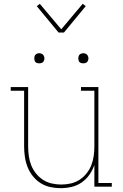

<svg xmlns="http://www.w3.org/2000/svg" viewBox="-20 -975 640 1003"><path d="M297 8Q269 8 242 2Q215 -4 192 -18.5Q169 -33 151.5 -55Q134 -77 124 -102.5Q114 -128 110 -155.5Q106 -183 106 -210V-501H36V-520H127V-210Q127 -185 130.5 -160Q134 -135 143 -112Q152 -89 168 -69Q184 -49 205 -35.5Q226 -22 250.5 -16.5Q275 -11 300 -11Q325 -11 349.5 -16.5Q374 -22 395 -35.5Q416 -49 432 -69Q448 -89 457 -112Q466 -135 469.5 -160Q473 -185 473 -210V-501H403V-520H494V-19H564V0H473V-113Q463 -85 446.5 -61.5Q430 -38 406 -21.5Q382 -5 353.5 1.5Q325 8 297 8ZM415 -644Q410 -644 404.5 -645.5Q399 -647 395.5 -650.5Q392 -654 390.5 -659.5Q389 -665 389 -670Q389 -675 390.5 -680.5Q392 -686 395.5 -689.5Q399 -693 404.5 -695Q410 -697 415 -697Q420 -697 425.5 -695Q431 -693 434.5 -689.5Q438 -686 440 -680.5Q442 -675 442 -670Q442 -665 440 -659.5Q438 -654 434.5 -650.5Q431 -647 425.5 -645.5Q420 -644 415 -644ZM185 -644Q180 -644 174.5 -645.5Q169 -647 165.5 -650.5Q162 -654 160.5 -659.5Q159 -665 159 -670Q159 -675 160.5 -680.5Q162 -686 165.5 -689.5Q169 -693 174.5 -695Q180 -697 185 -697Q190 -697 195.5 -695Q201 -693 204.5 -689.5Q208 -686 210 -680.5Q212 -675 212 -670Q212 -665 210 -659.5Q208 -654 204.5 -650.5Q201 -647 195.5 -645.5Q190 -644 185 -644ZM286 -805 172 -943 188 -955 300 -822 412 -955 428 -943 314 -805Z"/></svg>

Font: Iosevka Etoile Thin
Style: Regular
Weight: 100
Designer: Belleve Invis
Foundry: Belleve Invis
Version: Version 22.1.2; ttfautohint (v1.8.4)